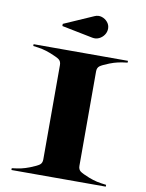

<svg xmlns="http://www.w3.org/2000/svg" viewBox="-98 -984 801 1052"><g transform="rotate(10 302.5 -457.5)"><path d="M350.4 -791 178 -825.4V-837.4L342.4 -909.4Q362.4 -918.2 382 -912Q401.6 -905.8 414.4 -890.2Q427.2 -874.6 427.2 -855Q427.2 -835.4 416.2 -819.4Q405.2 -803.4 387.8 -795.2Q370.4 -787 350.4 -791ZM40 -10Q70.5 -13.5 92 -18.2Q113.5 -23 138 -32.5Q176 -47.5 189 -57.2Q202 -67 202 -87.5V-612.5Q202 -633 189 -642.8Q176 -652.5 138 -667.5Q113.5 -677 92 -681.8Q70.5 -686.5 40 -690V-700H565V-690Q534.5 -686.5 513 -681.8Q491.5 -677 467 -667.5Q429 -652.5 416 -642.8Q403 -633 403 -612.5V-87.5Q403 -67 416 -57.2Q429 -47.5 467 -32.5Q491.5 -23 513 -18.2Q534.5 -13.5 565 -10V0H40Z"/></g></svg>

Font: Engraving CC
Style: Bold
Weight: 700
Designer: indestructible type*
Foundry: Cowboy Collective
Version: Version 1.000